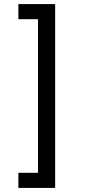

<svg xmlns="http://www.w3.org/2000/svg" viewBox="-20 -720 420 940"><path d="M250 -700V200H70V126H166V-626H70V-700Z"/></svg>

Font: Golos Text VF
Style: Regular
Weight: 400
Designer: A.Korolkova, Vitaly Kuzmin
Foundry: ParaType Ltd
Version: Version 2.003